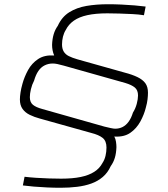

<svg xmlns="http://www.w3.org/2000/svg" viewBox="-20 -716 792 907"><path d="M266 171Q235 171 202.5 169.5Q170 168 140 165.5Q110 163 88 160L96 119Q121 122 151 124Q181 126 212.5 127Q244 128 269 128Q323 128 361.5 120Q400 112 425.5 95.5Q451 79 464 54Q474 39 478.5 20Q483 1 483 -19Q483 -50 465 -64.5Q447 -79 411 -88L168 -156Q142 -163 120.5 -173.5Q99 -184 86.5 -201.5Q74 -219 74 -246Q74 -260 77 -279.5Q80 -299 86 -320Q95 -353 112.5 -385Q130 -417 160 -437Q190 -457 236 -454Q231 -465 228.5 -478Q226 -491 226 -504Q227 -532 233.5 -554Q240 -576 253 -594Q272 -636 307 -658Q342 -680 388.5 -688Q435 -696 490 -696Q521 -696 553.5 -694.5Q586 -693 616 -690.5Q646 -688 668 -685L660 -644Q636 -648 605.5 -649.5Q575 -651 544 -652Q513 -653 487 -653Q432 -653 393 -644.5Q354 -636 329 -618.5Q304 -601 291 -575Q282 -561 277.5 -543Q273 -525 273 -506Q273 -486 281 -472.5Q289 -459 305 -451Q321 -443 345 -436L569 -373Q604 -364 629 -352Q654 -340 666.5 -323Q679 -306 679 -278Q679 -265 677 -247Q675 -229 669 -208Q661 -175 643 -142Q625 -109 595.5 -88.5Q566 -68 520 -71Q526 -60 528 -46Q530 -32 530 -21Q529 8 522.5 29.5Q516 51 503 69Q489 100 465.5 120Q442 140 411.5 151Q381 162 344 166.5Q307 171 266 171ZM524 -108Q543 -108 559 -116Q575 -124 587.5 -141Q600 -158 608 -184Q620 -203 626 -225.5Q632 -248 632 -265Q632 -290 617 -302.5Q602 -315 572 -324L281 -406Q263 -411 251 -413.5Q239 -416 229 -416Q209 -416 191.5 -407.5Q174 -399 161.5 -381Q149 -363 141 -335Q131 -316 126 -294.5Q121 -273 121 -257Q121 -233 135.5 -221Q150 -209 180 -201L473 -118Q489 -114 503 -111Q517 -108 524 -108Z"/></svg>

Font: Saira SemiExpanded ExtraLight
Style: Italic
Weight: 250
Width: 6
Italic angle: -12°
Designer: Hector Gatti with collaboration of the Omnibus-Type team
Foundry: Omnibus-Type
Version: Version 1.101